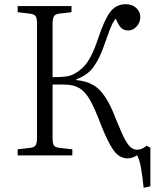

<svg xmlns="http://www.w3.org/2000/svg" viewBox="-20 -739 751 913"><path d="M663 154Q658 103 651 62.5Q644 22 632 -1Q624 5 612 9.5Q600 14 587 14Q547 14 519.5 -25Q492 -64 458 -151Q431 -222 408.5 -262.5Q386 -303 357.5 -320Q329 -337 284 -337H230V-83Q230 -58 236 -48Q242 -38 263 -36L324 -29V0H64V-29L125 -36Q145 -39 150.5 -50Q156 -61 156 -86V-626Q156 -651 150 -661Q144 -671 123 -674L64 -681V-710H320V-681L260 -674Q241 -671 235.5 -659.5Q230 -648 230 -623V-372Q273 -372 295.5 -375.5Q318 -379 335 -389Q360 -403 378.5 -422.5Q397 -442 413.5 -474Q430 -506 447 -557Q476 -645 504 -682Q532 -719 578 -719Q608 -719 627.5 -701.5Q647 -684 647 -657Q647 -632 629.5 -613Q612 -594 590 -594Q567 -594 553.5 -609.5Q540 -625 531 -651Q522 -641 515 -627.5Q508 -614 499 -589.5Q490 -565 475 -523Q455 -464 426.5 -423Q398 -382 343 -362V-358Q411 -352 450 -314.5Q489 -277 521 -198Q545 -138 562 -100.5Q579 -63 595 -45Q611 -27 633 -27Q645 -27 656 -32.5Q667 -38 677 -46L695 -37V147Z"/></svg>

Font: Literata 36pt Light
Style: Regular
Weight: 300
Designer: Latin by Veronika Burian and Jose Scaglione. Greek by Irene Vlachou. Cyrillic by Vera Evstafieva.
Foundry: TypeTogether
Version: Version 3.002